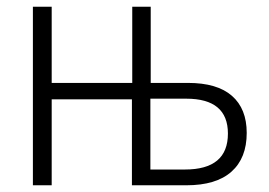

<svg xmlns="http://www.w3.org/2000/svg" viewBox="-20 -552 802 572"><path d="M429 -305H540Q627 -305 671 -266.5Q715 -228 715 -156Q715 -81 669.5 -40.5Q624 0 535 0H373V-256H134V0H78V-532H134V-305H374V-532H429ZM428 -258V-47H531Q659 -47 659 -154Q659 -258 535 -258Z"/></svg>

Font: Noto Sans UI NarrowLight
Style: Regular
Weight: 300
Width: 4
Designer: Monotype Design Team
Foundry: Monotype Imaging Inc.
Version: Version 1.001